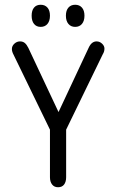

<svg xmlns="http://www.w3.org/2000/svg" viewBox="-20 -778 487 807"><path d="M190 -233V-33Q190 -14 199 -2.5Q208 9 224 9Q241 9 249.5 -2.5Q258 -14 258 -33V-233L412 -550Q419 -561 419 -574Q419 -585 409 -594.5Q399 -604 386 -604Q365 -604 353 -578L226 -307L99 -577Q92 -591 84 -597.5Q76 -604 64 -604Q51 -604 40.5 -594.5Q30 -585 30 -572Q30 -561 37 -548ZM151 -758Q133 -758 123 -746Q113 -734 113 -712Q113 -690 123 -677.5Q133 -665 151 -665Q169 -665 179.5 -677.5Q190 -690 190 -712Q190 -734 179.5 -746Q169 -758 151 -758ZM296 -758Q278 -758 267.5 -746Q257 -734 257 -712Q257 -690 267.5 -677.5Q278 -665 296 -665Q314 -665 324.5 -677.5Q335 -690 335 -712Q335 -734 324.5 -746Q314 -758 296 -758Z"/></svg>

Font: Beiruti
Style: Regular
Weight: 400
Designer: Arlette Boutros
Foundry: Boutros
Version: Version 1.41